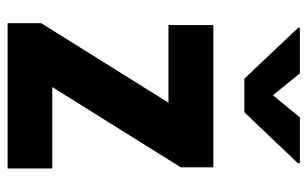

<svg xmlns="http://www.w3.org/2000/svg" viewBox="-168 -622 790 493"><g transform="rotate(90 226.5 -375.0)"><path d="M412.1 -114.7V0H39.1V-86.4L243.2 -413.1H43.9V-528.3H409.2V-444.8L203.1 -114.7ZM398.4 -750.5V-745.1L267.6 -607.9H181.6L50.8 -746.1V-750.5H168L224.1 -681.2L280.8 -750.5Z"/></g></svg>

Font: RobotoCondensed-Bold
Style: Bold
Weight: 700
Designer: Google
Version: Version 2.001240; 2014